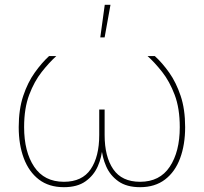

<svg xmlns="http://www.w3.org/2000/svg" viewBox="-20 -775 851 801"><path d="M246.6 5.9Q184.1 5.9 142.3 -26.1Q100.6 -58.1 79.3 -114.7Q58.1 -171.4 58.1 -244.6Q58.1 -318.8 76.9 -375Q95.7 -431.2 124.8 -471.9Q153.8 -512.7 184.6 -541H214.8Q185.1 -514.2 154.1 -474.9Q123 -435.5 101.8 -379.4Q80.6 -323.2 80.6 -244.6Q80.6 -142.1 122.6 -79.3Q164.6 -16.6 246.6 -16.6Q322.8 -16.6 358.4 -69.1Q394 -121.6 394 -211.9V-317.9H416.5V-211.9Q416.5 -121.6 452.4 -69.1Q488.3 -16.6 564.5 -16.6Q646.5 -16.6 688.2 -79.3Q730 -142.1 730 -244.6Q730 -323.2 708.7 -379.4Q687.5 -435.5 656.5 -474.9Q625.5 -514.2 595.7 -541H626Q657.2 -512.7 686 -471.9Q714.8 -431.2 733.6 -375.2Q752.4 -319.3 752.4 -244.6Q752.4 -171.4 731.4 -114.7Q710.4 -58.1 668.5 -26.1Q626.5 5.9 564.5 5.9Q508.3 5.9 473.9 -18.6Q439.5 -43 422.9 -81.1Q406.2 -119.1 403.3 -160.6H407.2Q404.8 -119.1 387.9 -81.1Q371.1 -43 336.9 -18.6Q302.7 5.9 246.6 5.9ZM398.4 -619.1 417 -754.9H440.9L416.5 -619.1Z"/></svg>

Font: Inter 17pt Thin
Style: Regular
Weight: 250
Version: Version 4.001;git-66647c0bb